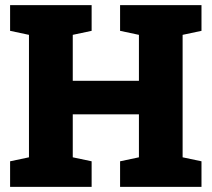

<svg xmlns="http://www.w3.org/2000/svg" viewBox="-20 -731 828 751"><path d="M19.5 0V-100.1L93.3 -115.7V-594.7L19.5 -610.4V-710.9H338.4V-610.4L264.6 -594.7V-415H523.4V-594.7L449.7 -610.4V-710.9H523.4H694.3H768.1V-610.4L694.3 -594.7V-115.7L768.1 -100.1V0H449.7V-100.1L523.4 -115.7V-283.7H264.6V-115.7L338.4 -100.1V0Z"/></svg>

Font: Roboto Slab LO Black
Style: Regular
Weight: 900
Designer: Google
Version: Version 2.000